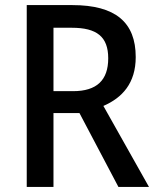

<svg xmlns="http://www.w3.org/2000/svg" viewBox="-20 -734 615 754"><path d="M264 -714H85V0H190V-290H292L445 0H565L386 -318C460 -350 513 -407 513 -510C513 -646 434 -714 264 -714ZM262 -625C360 -625 405 -590 405 -505C405 -419 360 -376 267 -376H190V-625Z"/></svg>

Font: Noto Sans Myanmar UI SemiCondensed Medium
Style: Regular
Weight: 500
Width: 4
Designer: Monotype Design Team
Foundry: Monotype Imaging Inc.
Version: Version 2.103